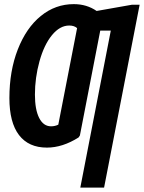

<svg xmlns="http://www.w3.org/2000/svg" viewBox="-20 -688 680 907"><path d="M201.7 9.3Q115.2 9.3 69.8 -50Q24.4 -109.4 24.4 -224.6Q24.4 -353 64.2 -454.8Q104 -556.6 172.9 -612.5Q241.7 -668.5 328.6 -668.5Q389.6 -668.5 436.5 -636.2L602.5 -665.5H639.6L471.7 198.2H359.4L503.4 -543.5H453.6L357.4 -47.9L351.1 -38.6Q275.4 9.3 201.7 9.3ZM344.2 -555.2Q330.6 -567.4 307.1 -567.4Q262.7 -567.4 225.3 -521.7Q188 -476.1 166.5 -398.4Q145 -320.8 145 -241.2Q145 -170.4 165 -130.9Q185.1 -91.3 221.2 -91.3Q239.7 -91.3 255.4 -99.1Z"/></svg>

Font: Cousine
Style: Bold Italic
Weight: 700
Italic angle: -12°
Monospace: yes
Designer: Steve Matteson
Foundry: Ascender Corporation
Version: Version 1.20